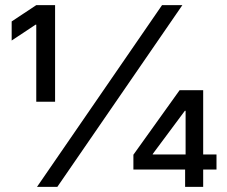

<svg xmlns="http://www.w3.org/2000/svg" viewBox="-20 -727 884 747"><path d="M610.4 -707H689.5L203.1 0H124ZM121.1 -630.9H118.2L25.4 -569.3V-643.6L121.1 -707H194.3V-331.1H121.1ZM499 -125 678.7 -376H770.5V-126H822.3V-67.4H770.5V0H700.2V-67.4H499ZM702.1 -126V-295.9H699.2L574.2 -127.9V-126Z"/></svg>

Font: Pretendard
Style: Regular
Weight: 400
Designer: Base glyphs from Inter by Rasmus Andersson; Hangeul glyphs from Noto Sans CJK(Source Han Sans) by Jang Soo-young and Kan
Foundry: Kil Hyung-jin
Version: Version 1.309